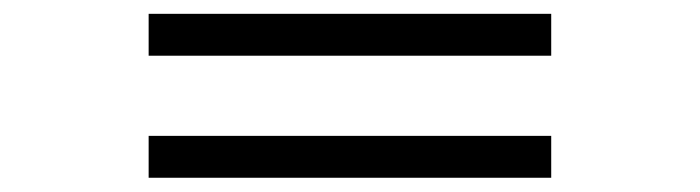

<svg xmlns="http://www.w3.org/2000/svg" viewBox="-20 -426 1002 275"><path d="M192.9 -171.4V-231.4H769.5V-171.4ZM192.9 -346.2V-406.2H769.5V-346.2Z"/></svg>

Font: Tai Heritage Pro
Style: Bold
Weight: 700
Designer: Faah Baccam, Walt Agee, Victor Gaultney, Annie Olsen, Eric Hays
Foundry: SIL International
Version: Version 2.600